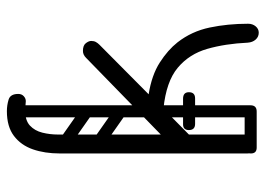

<svg xmlns="http://www.w3.org/2000/svg" viewBox="-127 -639 772 558"><g transform="rotate(-90 259.0 -360.0)"><path d="M443 6Q431 6 423 -3Q415 -12 414 -26Q411 -91 396 -143.5Q381 -196 341 -229.5Q301 -263 222 -271L142 -192L97 -230L370 -496Q379 -505 390 -505Q406 -505 412.5 -496.5Q419 -488 419 -481Q419 -473 416 -467.5Q413 -462 408 -457L264 -314Q320 -305 356.5 -281.5Q393 -258 415 -230Q447 -189 458 -136.5Q469 -84 469 -25Q469 -12 461.5 -3Q454 6 443 6ZM119 -1Q92 -1 92 -27V-540Q92 -566 119 -566Q147 -566 147 -540V-27Q147 -1 119 -1ZM147 -492H92V-572Q92 -616 104 -650.5Q116 -685 143 -705.5Q170 -726 215 -726Q232 -726 248.5 -721Q265 -716 265 -693Q265 -683 258.5 -677Q252 -671 244 -671Q238 -671 230 -672Q222 -673 218 -673Q188 -673 173 -659Q158 -645 152.5 -623Q147 -601 147 -577ZM92 -17Q92 -35 110 -35H213Q231 -35 231 -17Q231 0 212 0H109Q92 0 92 -17ZM214 -242Q197 -242 197 -259V-705Q197 -722 214 -722Q232 -722 232 -706V-260Q232 -242 214 -242ZM107 -473Q117 -486 130 -477L224 -411Q238 -402 227 -386Q217 -373 204 -382L110 -448Q105 -452 103.5 -459Q102 -466 107 -473ZM107 -571Q117 -584 130 -575L224 -509Q238 -500 227 -484Q217 -471 204 -480L110 -546Q105 -550 103.5 -557Q102 -564 107 -571ZM214 -275Q197 -275 197 -292V-624Q197 -641 214 -641Q232 -641 232 -625V-293Q232 -275 214 -275ZM118 -275Q101 -275 101 -292V-624Q101 -641 118 -641Q136 -641 136 -625V-293Q136 -275 118 -275ZM214 0Q197 0 197 -17V-381Q197 -399 214 -399Q232 -399 232 -382V-18Q232 0 214 0ZM160 -197Q160 -214 177 -214H251Q270 -214 270 -197Q270 -179 252 -179H178Q160 -179 160 -197ZM160 -197Q160 -214 177 -214H251Q270 -214 270 -197Q270 -179 252 -179H178Q160 -179 160 -197Z"/></g></svg>

Font: Nsibidi Libre Uzo
Style: Regular
Weight: 400
Designer: Oluwaseun Badejo
Version: Version 1.021